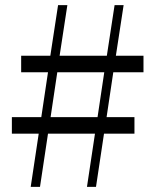

<svg xmlns="http://www.w3.org/2000/svg" viewBox="-20 -724 602 744"><path d="M99 0 130 -206H26V-270H140L166 -444H62V-508H175L205 -704H241L211 -508H394L424 -704H459L429 -508H536V-444H419L393 -270H501V-206H383L352 0H317L348 -206H166L135 0ZM176 -270H358L384 -444H202Z"/></svg>

Font: GenRyuMin TW L
Style: Regular
Weight: 300
Version: Version 1.501;PS 1;hotconv 16.6.51;makeotf.lib2.5.65220